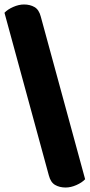

<svg xmlns="http://www.w3.org/2000/svg" viewBox="-20 -728 400 857"><path d="M360 72Q346 87 321 98Q296 109 273 109Q246 109 226 97.5Q206 86 198 55L0 -671Q14 -686 39 -697Q64 -708 87 -708Q114 -708 134 -696.5Q154 -685 162 -654Z"/></svg>

Font: Baloo
Style: Regular
Weight: 400
Designer: Sarang Kulkarni and Ek Type
Foundry: Ek Type
Version: Version 1.100;PS 1.000;hotconv 1.0.88;makeotf.lib2.5.647800;